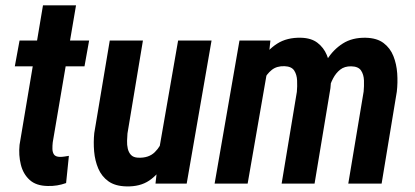

<svg xmlns="http://www.w3.org/2000/svg" viewBox="-20 -678 1533 709"><path d="M309.1 -528.3 292 -433.1H34.7L52.2 -528.3ZM138.7 -658.2H260.7L174.8 -152.8Q173.3 -140.1 173.6 -127.9Q173.8 -115.7 179.4 -107.4Q185.1 -99.1 201.2 -98.6Q209.5 -98.6 217.8 -99.9Q226.1 -101.1 234.4 -102.5L224.1 -2Q207.5 3.9 190.9 6.6Q174.3 9.3 156.7 8.8Q113.3 8.3 89.4 -13.7Q65.4 -35.6 56.9 -70.3Q48.3 -105 52.2 -143.1Z M568.8 -132.3 637.7 -528.3H761.2L669.4 0H554.2ZM599.1 -237.3 631.3 -238.8Q627 -197.8 616.5 -153.8Q606 -109.9 585.4 -72Q564.9 -34.2 531 -11.2Q497.1 11.7 446.3 10.3Q405.3 9.3 380.4 -8.5Q355.5 -26.4 343 -55.4Q330.6 -84.5 327.6 -118.9Q324.7 -153.3 328.1 -186.5L385.3 -528.3H507.8L450.7 -185.1Q449.7 -173.3 449.2 -158Q448.7 -142.6 451.9 -128.9Q455.1 -115.2 463.6 -106Q472.2 -96.7 489.3 -95.7Q528.8 -93.8 551.5 -116Q574.2 -138.2 585 -172.1Q595.7 -206.1 599.1 -237.3Z M966.3 -413.1 894.5 0H772.5L864.3 -528.3H978.5ZM926.3 -282.7 891.1 -281.7Q896 -324.2 908.4 -369.9Q920.9 -415.5 943.8 -454.3Q966.8 -493.2 1003.2 -516.6Q1039.6 -540 1091.8 -538.6Q1129.4 -537.6 1152.3 -520Q1175.3 -502.4 1186.8 -474.9Q1198.2 -447.3 1200.9 -415.3Q1203.6 -383.3 1200.2 -352.5L1141.6 0H1020L1076.2 -338.9Q1078.1 -358.9 1077.1 -380.6Q1076.2 -402.3 1066.4 -417.5Q1056.6 -432.6 1030.8 -433.6Q1002 -434.6 983.4 -419.7Q964.8 -404.8 953.1 -380.6Q941.4 -356.4 935.1 -330.3Q928.7 -304.2 926.3 -282.7ZM1185.1 -304.7 1137.7 -294.4Q1141.1 -335.4 1153.3 -378.9Q1165.5 -422.4 1188.2 -458.7Q1210.9 -495.1 1245.8 -517.3Q1280.8 -539.6 1330.6 -538.6Q1372.1 -537.6 1396.5 -519Q1420.9 -500.5 1432.6 -471.2Q1444.3 -441.9 1446.8 -407.2Q1449.2 -372.6 1445.3 -339.4L1389.2 0H1266.1L1322.8 -339.8Q1324.7 -359.4 1324 -381.1Q1323.2 -402.8 1313.2 -417.7Q1303.2 -432.6 1276.9 -433.1Q1252.4 -433.6 1236.3 -420.9Q1220.2 -408.2 1209.7 -387.9Q1199.2 -367.7 1193.8 -345.5Q1188.5 -323.2 1185.1 -304.7Z"/></svg>

Font: Roboto Condensed SemiBold
Style: Italic
Weight: 600
Italic angle: -12°
Designer: Christian Robertson
Foundry: Google
Version: Version 3.008; 2023